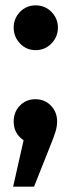

<svg xmlns="http://www.w3.org/2000/svg" viewBox="-20 -522 267 716"><path d="M193 -69Q193 -51 187 -31Q181 -11 165 28L107 174H29L68 1Q31 -24 31 -69Q31 -104 54 -128Q77 -152 112 -152Q147 -152 170 -128Q193 -104 193 -69ZM196 -419Q196 -385 172 -360Q148 -335 113 -335Q78 -335 54.5 -360Q31 -385 31 -419Q31 -453 54.5 -477.5Q78 -502 113 -502Q148 -502 172 -477.5Q196 -453 196 -419Z"/></svg>

Font: Fira Sans Condensed SemiBold
Style: Regular
Weight: 600
Width: 3
Designer: bBox Type GmbH & Carrois Corporate GbR & Edenspiekermann AG
Foundry: bBox Type GmbH & Carrois Corporate GbR & Edenspiekermann AG
Version: Version 4.301